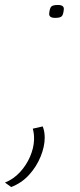

<svg xmlns="http://www.w3.org/2000/svg" viewBox="-74 -553 324 773"><path d="M58 -35 98 -44Q106 -24 106 1Q106 37 89.5 77.5Q73 118 43 151Q13 184 -29 200L-54 182Q-19 168 7 139.5Q33 111 47.5 76.5Q62 42 63 11Q64 -14 58 -35ZM124 -498Q126 -521 133 -527Q140 -533 159 -533Q184 -533 183 -516Q181 -493 174 -487Q167 -481 148 -481Q123 -481 124 -498Z"/></svg>

Font: Georama ExtraExtended ExtraLight
Style: Italic
Weight: 200
Width: 8
Italic angle: -9°
Designer: Jean-Baptiste Levee
Foundry: Production Type
Version: Version 1.000